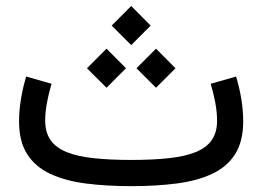

<svg xmlns="http://www.w3.org/2000/svg" viewBox="-20 -637 897 657"><path d="M787.8 -375.1 701 -350.3Q710 -320.9 716.4 -287.2Q722.8 -253.4 722.8 -224.2Q722.8 -183.8 704.4 -157.5Q686 -131.2 649.2 -116.4Q612.5 -101.6 557.4 -95.7Q502.4 -89.7 429 -89.7Q355.7 -89.7 300.6 -95.7Q245.4 -101.6 208.6 -116.4Q171.8 -131.2 153.2 -157.5Q134.6 -183.8 134.6 -224.2Q134.6 -253.4 141 -287.2Q147.4 -320.9 156.4 -350.3L69.6 -375.1Q58.8 -339.7 52 -299.7Q45.2 -259.8 45.2 -221.9Q45.2 -152.9 73.1 -109.3Q101 -65.8 152.2 -42Q203.5 -18.1 273.7 -9.1Q344 0 429 0Q513.9 0 584.2 -9.1Q654.4 -18.1 705.5 -42Q756.7 -65.8 784.4 -109.3Q812.2 -152.9 812.2 -221.9Q812.2 -259.8 805.5 -299.7Q798.8 -339.7 787.8 -375.1ZM362.1 -549.4 429 -482.7 495.5 -549.4 429 -616.5ZM447 -403.4 513.9 -336.7 580.5 -403.4 513.9 -470.5ZM277.6 -403.4 344.5 -336.7 411.1 -403.4 344.5 -470.5Z"/></svg>

Font: Estedad-VF-FD Black
Style: Regular
Weight: 900
Designer: Amin Abedi
Version: Version 4.000